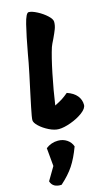

<svg xmlns="http://www.w3.org/2000/svg" viewBox="-164 -827 698 1230"><g transform="rotate(-15 185.5 -212.5)"><path d="M8 -99Q8 -116 22 -183Q36 -250 40 -269Q70 -407 80 -460L90 -516Q111 -632 128.5 -703Q146 -774 164 -774Q185 -774 219.5 -756Q254 -738 280 -714Q306 -690 306 -672Q306 -648 297.5 -625.5Q289 -603 272 -567Q256 -536 250 -519Q231 -460 209.5 -355Q188 -250 174 -152Q206 -168 224 -179.5Q242 -191 266 -211Q310 -196 331.5 -169.5Q353 -143 353 -109Q353 -85 319 -59.5Q285 -34 238 -17Q191 0 158 0Q129 0 93.5 -17.5Q58 -35 33 -58.5Q8 -82 8 -99ZM10 307 62 219 51 98Q87 70 132 70Q165 70 190.5 87Q216 104 226 133Q199 206 167.5 253.5Q136 301 82 349Q54 351 35.5 340.5Q17 330 10 307Z"/></g></svg>

Font: Mogra
Style: Regular
Weight: 400
Designer: Lipi Raval
Foundry: Lipi Raval
Version: Version 1.002;PS 1.002;hotconv 1.0.88;makeotf.lib2.5.647800;